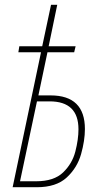

<svg xmlns="http://www.w3.org/2000/svg" viewBox="-20 -785 429 805"><path d="M33 0H134Q216 0 260 -41Q304 -82 320 -139Q336 -196 336 -244Q336 -385 192 -385H141L179 -566H291L297 -591H184L220 -765H194L157 -591H61L57 -566H152ZM64 -25 135 -360H188Q309 -360 309 -243Q309 -201 296 -150Q283 -99 244.5 -62Q206 -25 132 -25Z"/></svg>

Font: Noto Sans Display Condensed Thin
Style: Italic
Weight: 250
Width: 3
Italic angle: -12°
Designer: Monotype Design Team
Foundry: Monotype Imaging Inc.
Version: Version 1.900